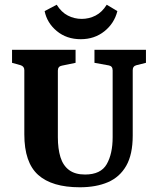

<svg xmlns="http://www.w3.org/2000/svg" viewBox="-20 -784 669 813"><path d="M598 -573V-518L558 -508Q542 -504 542 -487V-210Q542 -130 514.5 -82Q487 -34 437 -12.5Q387 9 318 9Q200 9 141.5 -43.5Q83 -96 83 -215V-487Q83 -503 67 -508L31 -518V-573H300V-518L242 -506Q225 -503 225 -485V-203Q225 -154 236 -118.5Q247 -83 272.5 -64Q298 -45 340 -45Q407 -45 432 -89Q457 -133 457 -203V-486Q457 -504 441 -507L380 -518V-573ZM322 -618Q262 -618 220.5 -652.5Q179 -687 169 -737L220 -764Q240 -732 267.5 -718Q295 -704 326 -704Q357 -704 384.5 -718Q412 -732 432 -764L477 -737Q464 -685 422 -651.5Q380 -618 322 -618Z"/></svg>

Font: Yrsa
Style: Regular
Weight: 400
Designer: Anna Giedrys (Yrsa+Rasa design), David Brezina (Yrsa art-direction, Rasa art-direction, design)
Foundry: Rosetta Type Foundry
Version: Version 2.004